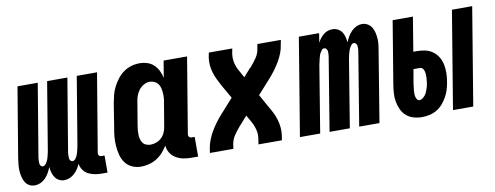

<svg xmlns="http://www.w3.org/2000/svg" viewBox="-51 -764 2601 1008"><g transform="rotate(-10 1250.0 -260.0)"><path d="M67 8Q51 8 37.5 0Q24 -8 16.5 -21.5Q9 -35 5.5 -50.5Q2 -66 1 -82Q0 -98 2 -115Q4 -132 6 -148L68 -520H176L111 -130Q110 -123 110 -115.5Q110 -108 110.5 -101Q111 -94 115.5 -88.5Q120 -83 127 -83Q134 -83 139.5 -89Q145 -95 149 -102Q153 -109 155.5 -116Q158 -123 159.5 -130Q161 -137 163 -144.5Q165 -152 166 -159L226 -520H334L269 -130Q268 -123 268 -115.5Q268 -108 268.5 -101Q269 -94 273.5 -88.5Q278 -83 285 -83Q293 -83 299 -90Q305 -97 308.5 -104.5Q312 -112 314.5 -119.5Q317 -127 318.5 -135Q320 -143 322 -150.5Q324 -158 325 -166L384 -520H492L422 -101Q421 -94 425.5 -88.5Q430 -83 438 -83H455V8H423Q404 8 386 4.5Q368 1 352 -7.5Q336 -16 326 -31Q316 -46 313 -64Q307 -50 299 -37.5Q291 -25 279.5 -14.5Q268 -4 254 2Q240 8 225 8Q210 8 197 1Q184 -6 176 -18Q168 -30 164 -44.5Q160 -59 159 -74Q153 -59 145 -44.5Q137 -30 125.5 -18Q114 -6 98.5 1Q83 8 67 8Z M635 8Q609 8 587 -2Q565 -12 551 -31Q537 -50 531 -73.5Q525 -97 523 -122Q521 -147 523.5 -172.5Q526 -198 531 -223L550 -343Q554 -365 559.5 -387Q565 -409 575.5 -429.5Q586 -450 600.5 -469Q615 -488 634 -501.5Q653 -515 675 -521.5Q697 -528 719 -528Q741 -528 761 -521.5Q781 -515 795.5 -501Q810 -487 819 -468.5Q828 -450 832 -430L847 -520H972L905 -116Q904 -108 909 -102.5Q914 -97 921 -97H938V8H903Q881 8 860 4Q839 0 820.5 -11Q802 -22 791 -39.5Q780 -57 778 -79Q767 -60 751.5 -43Q736 -26 717 -14.5Q698 -3 676.5 2.5Q655 8 635 8ZM704 -97Q719 -97 735 -103Q751 -109 763 -121Q775 -133 781.5 -148.5Q788 -164 790 -179L810 -299Q813 -313 814 -326.5Q815 -340 814 -353Q813 -366 810 -379Q807 -392 799.5 -402Q792 -412 780.5 -417.5Q769 -423 755 -423Q739 -423 723 -414Q707 -405 696.5 -390.5Q686 -376 680.5 -359.5Q675 -343 673 -326L653 -206Q651 -194 650 -182Q649 -170 649.5 -158Q650 -146 653 -135Q656 -124 662.5 -115Q669 -106 680.5 -101.5Q692 -97 704 -97Z M1002 0 1006 -26Q1010 -48 1018.5 -69.5Q1027 -91 1039 -111.5Q1051 -132 1065 -151Q1079 -170 1095 -188L1165 -266L1122 -341Q1113 -358 1104.5 -375.5Q1096 -393 1090 -412.5Q1084 -432 1082 -452.5Q1080 -473 1083 -494L1088 -520H1213L1208 -494Q1204 -466 1210.5 -440.5Q1217 -415 1231 -393L1249 -360L1286 -402Q1289 -404 1290.5 -406Q1292 -408 1295 -410V-411Q1311 -429 1325 -450Q1339 -471 1342 -494L1347 -520H1472L1467 -494Q1464 -472 1455.5 -450.5Q1447 -429 1435 -408.5Q1423 -388 1409 -369Q1395 -350 1379 -332L1309 -254L1351 -179Q1361 -162 1369.5 -144.5Q1378 -127 1383.5 -107.5Q1389 -88 1391 -67.5Q1393 -47 1390 -26L1386 0H1261L1265 -26Q1270 -54 1263 -79.5Q1256 -105 1243 -127L1224 -160L1187 -118Q1185 -116 1183 -114Q1181 -112 1179 -110V-109Q1163 -91 1149 -70Q1135 -49 1131 -26L1127 0Z M1482 0 1568 -520H1676L1668 -470Q1674 -482 1682 -492.5Q1690 -503 1700.5 -511.5Q1711 -520 1723 -524Q1735 -528 1748 -528Q1763 -528 1776.5 -521Q1790 -514 1798 -502Q1806 -490 1809.5 -475.5Q1813 -461 1815 -446Q1820 -461 1828.5 -475.5Q1837 -490 1848.5 -502Q1860 -514 1875 -521Q1890 -528 1906 -528Q1922 -528 1935.5 -520Q1949 -512 1957 -498.5Q1965 -485 1968.5 -469.5Q1972 -454 1973 -438Q1974 -422 1972 -405Q1970 -388 1967 -372L1906 0H1798L1862 -390Q1863 -397 1863.5 -404.5Q1864 -412 1863 -419Q1862 -426 1857.5 -431.5Q1853 -437 1846 -437Q1838 -437 1832.5 -430Q1827 -423 1823 -415.5Q1819 -408 1817 -400.5Q1815 -393 1812.5 -385Q1810 -377 1809 -369.5Q1808 -362 1806 -354L1748 0H1640L1704 -390Q1705 -397 1705.5 -404.5Q1706 -412 1705 -419Q1704 -426 1699.5 -431.5Q1695 -437 1688 -437Q1680 -437 1674.5 -430Q1669 -423 1665 -415.5Q1661 -408 1659 -400.5Q1657 -393 1655 -385Q1653 -377 1651.5 -369.5Q1650 -362 1648 -354L1590 0Z M2298 0 2384 -520H2492L2406 0ZM2132 8Q2108 8 2086.5 1.5Q2065 -5 2049 -19Q2033 -33 2023.5 -53Q2014 -73 2010 -95.5Q2006 -118 2007.5 -141Q2009 -164 2013 -188L2068 -520H2176L2146 -338H2165Q2188 -338 2210 -333Q2232 -328 2249.5 -315Q2267 -302 2278 -283.5Q2289 -265 2293.5 -243Q2298 -221 2297.5 -198Q2297 -175 2293 -152Q2290 -132 2284 -112Q2278 -92 2268 -74Q2258 -56 2244 -39.5Q2230 -23 2211.5 -12Q2193 -1 2172.5 3.5Q2152 8 2132 8ZM2134 -82Q2143 -82 2150.5 -87.5Q2158 -93 2164 -100.5Q2170 -108 2173.5 -116Q2177 -124 2180 -132.5Q2183 -141 2185 -149Q2187 -157 2188 -166Q2190 -179 2190.5 -191Q2191 -203 2190 -215Q2189 -227 2183 -237.5Q2177 -248 2165 -248H2131L2118 -173Q2117 -164 2116 -155.5Q2115 -147 2114 -138.5Q2113 -130 2113 -121.5Q2113 -113 2115 -104.5Q2117 -96 2121.5 -89Q2126 -82 2134 -82Z"/></g></svg>

Font: Iosevka Curly Extrabold
Style: Italic
Weight: 800
Italic angle: -9°
Monospace: yes
Designer: Belleve Invis
Foundry: Belleve Invis
Version: Version 22.1.2; ttfautohint (v1.8.4)